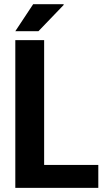

<svg xmlns="http://www.w3.org/2000/svg" viewBox="-20 -904 509 924"><path d="M192.4 -110.4Q257.8 -110.4 453.1 -110.4Q453.1 -83 453.1 0Q352.5 0 53.7 0Q53.7 -132.8 53.7 -533.2Q53.7 -578.1 53.7 -710.9Q88.9 -710.9 192.4 -710.9Q192.4 -560.5 192.4 -110.4ZM139.6 -883.8Q175.8 -883.8 285.2 -883.8Q286.1 -882.8 287.1 -880.9Q256.8 -849.6 165 -753.9Q137.7 -753.9 53.7 -753.9Q75.2 -786.1 139.6 -883.8Z"/></svg>

Font: Noto Sans Hebrew DECATHLON 
Style: Bold
Weight: 400
Designer: Monotype Design Team
Version: Version 2.000;GOOG;noto-fonts:20170220:a8a215d2e889